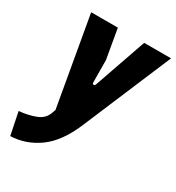

<svg xmlns="http://www.w3.org/2000/svg" viewBox="-203 -618 865 941"><g transform="rotate(30 230.0 -148.0)"><path d="M-3 214 -29 87Q24 82 64.5 66Q105 50 118 12L125 -8L37 -510H188L217 -343L218 -217Q218 -208 225 -208Q232 -208 235 -217L337 -510H489L277 -8Q228 107 155.5 159Q83 211 -3 214Z"/></g></svg>

Font: Finlandica
Style: Italic
Weight: 400
Italic angle: -8°
Designer: Niklas Ekholm, Juho Hiilivirta, Jaakko Suomalainen
Foundry: Helsinki Type Studio
Version: Version 1.064